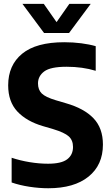

<svg xmlns="http://www.w3.org/2000/svg" viewBox="-20 -969 577 998"><path d="M231 9.5Q184 9.5 133.2 1.8Q82.5 -6 40.5 -20.5V-149Q84 -134.5 133.8 -126.2Q183.5 -118 229.5 -118Q299 -118 329.2 -141Q359.5 -164 359.5 -205Q359.5 -240 337.5 -260Q315.5 -280 256 -298L203 -313.5Q118 -338.5 70.2 -389.5Q22.5 -440.5 22.5 -525.5Q22.5 -630 95.2 -689.8Q168 -749.5 314 -749.5Q360 -749.5 402.5 -744Q445 -738.5 477.5 -729V-601Q409 -622 326 -622Q242.5 -622 210 -597.8Q177.5 -573.5 177.5 -535.5Q177.5 -502.5 197 -483.2Q216.5 -464 270 -448L322.5 -432.5Q417 -405.5 466 -354.2Q515 -303 515 -217.5Q515 -111.5 440.2 -51Q365.5 9.5 231 9.5ZM209 -797.5 96.5 -949H207.5L274 -854L340.5 -949H451.5L339 -797.5Z"/></svg>

Font: Encode Sans SmCnd
Style: Bold
Weight: 700
Width: 4
Designer: Multiple Designers
Foundry: Impallari Type
Version: Version 3.002; ttfautohint (v1.8.3) -l 8 -r 50 -G 200 -x 14 